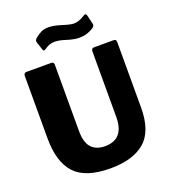

<svg xmlns="http://www.w3.org/2000/svg" viewBox="-170 -1079 1063 1209"><g transform="rotate(-20 362.0 -474.5)"><path d="M362 10Q195 10 123.5 -67.5Q52 -145 52 -304V-721Q52 -742 70 -742H237Q254 -742 254 -723V-280Q254 -203 285.5 -168Q317 -133 377 -133Q505 -133 505 -283V-721Q505 -742 523 -742H656Q672 -742 672 -723V-284Q672 -126 592 -58Q512 10 362 10ZM457 -830Q438 -830 417 -834.5Q396 -839 377 -845Q332 -860 302 -860Q282 -860 267 -854.5Q252 -849 233 -836Q226 -831 222 -831Q215 -831 212 -843L196 -892Q194 -900 194 -902Q194 -910 203 -920Q226 -939 246.5 -949Q267 -959 297 -959Q331 -959 387 -941Q434 -926 457 -926Q491 -926 530 -952Q535 -956 541 -956Q549 -956 552 -944L566 -885L567 -879Q567 -868 553 -858Q536 -846 511 -838Q486 -830 457 -830Z"/></g></svg>

Font: Libre Franklin ExtraBold
Style: Regular
Weight: 800
Designer: Pablo Impallari, Rodrigo Fuenzalida
Foundry: Impallari Type
Version: Version 1.002; ttfautohint (v1.5)